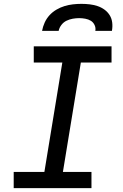

<svg xmlns="http://www.w3.org/2000/svg" viewBox="-20 -975 640 995"><path d="M454 0H51V-84H210L303 -651H155V-735H558V-651H399L306 -84H454ZM198 -815Q202 -837 211.5 -858Q221 -879 236.5 -896Q252 -913 272.5 -925Q293 -937 314.5 -943.5Q336 -950 358 -952.5Q380 -955 402 -955Q424 -955 445 -952.5Q466 -950 485.5 -943.5Q505 -937 521.5 -925Q538 -913 548.5 -896Q559 -879 561.5 -858Q564 -837 560 -815H474Q477 -831 470 -845.5Q463 -860 450.5 -867.5Q438 -875 422 -878Q406 -881 390 -881Q374 -881 357 -878Q340 -875 324.5 -867.5Q309 -860 298 -845.5Q287 -831 284 -815Z"/></svg>

Font: Iosevka Medium Extended
Style: Italic
Weight: 500
Width: 7
Italic angle: -9°
Monospace: yes
Designer: Belleve Invis
Foundry: Belleve Invis
Version: Version 32.5.0; ttfautohint (v1.8.4)